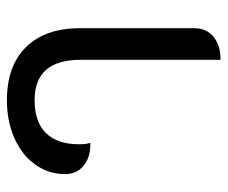

<svg xmlns="http://www.w3.org/2000/svg" viewBox="-70 -562 642 541"><g transform="rotate(-90 250.5 -292.0)"><path d="M352 -386Q352 -515 238 -515Q177 -515 145.5 -483Q114 -451 114 -390Q114 -369 118 -358Q78 -357 54 -376.5Q30 -396 30 -429Q30 -476 57 -513.5Q84 -551 131.5 -572Q179 -593 238 -593Q335 -593 388 -539Q441 -485 441 -387V-65Q441 -31 417 -11Q393 9 352 9Z"/></g></svg>

Font: K2D
Style: Regular
Weight: 400
Version: Version 1.000; ttfautohint (v1.6)